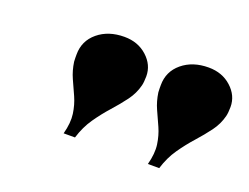

<svg xmlns="http://www.w3.org/2000/svg" viewBox="-65 -884 764 589"><g transform="rotate(20 317.0 -589.0)"><path d="M631 -638.5Q624 -610.5 606 -586.2Q588 -562 566 -537.5Q544 -513 524 -484.2Q504 -455.5 492.5 -418H455.5Q465.5 -455.5 461.5 -483.8Q457.5 -512 446.8 -536Q436 -560 425.2 -583.8Q414.5 -607.5 410.5 -635.5Q410 -641 410 -647.8Q410 -654.5 410 -659Q410 -703.5 444 -731.8Q478 -760 530 -760Q574.5 -760 604.2 -733Q634 -706 634 -669Q634 -661 633.2 -652.5Q632.5 -644 631 -638.5ZM356 -638.5Q349 -610.5 331 -586.2Q313 -562 291 -537.5Q269 -513 249 -484.2Q229 -455.5 217.5 -418H180.5Q190.5 -455.5 186.5 -483.8Q182.5 -512 171.8 -536Q161 -560 150.2 -583.8Q139.5 -607.5 135.5 -635.5Q135 -641 135 -647.8Q135 -654.5 135 -659Q135 -703.5 169 -731.8Q203 -760 255 -760Q299.5 -760 329.2 -733Q359 -706 359 -669Q359 -661 358.2 -652.5Q357.5 -644 356 -638.5Z"/></g></svg>

Font: Bodoni* 06pt Fatface
Style: Italic
Weight: 900
Italic angle: -13°
Version: Version 2.3